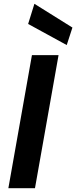

<svg xmlns="http://www.w3.org/2000/svg" viewBox="-20 -990 401 1010"><path d="M24 0 148 -700H288L164 0ZM331 -753 128 -864 161 -970 361 -845Z"/></svg>

Font: DM Sans ExtraBold
Style: Italic
Weight: 800
Italic angle: -10°
Designer: Colophon Foundry, Jonny Pinhorn
Foundry: Colophon Foundry
Version: Version 4.004;gftools[0.9.30]